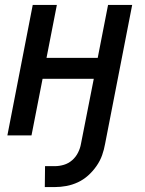

<svg xmlns="http://www.w3.org/2000/svg" viewBox="-20 -550 590 780"><path d="M162 210 163 125H203Q221 125 239.5 119.5Q258 114 273 101Q288 88 297 70Q306 52 309 34L361 -230H153L108 0H10L113 -530H211L169 -315H377L419 -530H517L407 34Q403 57 395 80Q387 103 372 124.5Q357 146 338 163Q319 180 296.5 190.5Q274 201 250 205.5Q226 210 202 210Z"/></svg>

Font: Lode Dark
Style: Bold Italic
Weight: 700
Italic angle: -11°
Monospace: yes
Designer: Belleve Invis
Foundry: Belleve Invis
Version: Version 29.2.0; ttfautohint (v1.8.3)